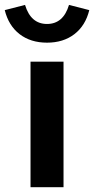

<svg xmlns="http://www.w3.org/2000/svg" viewBox="-73 -777 391 797"><path d="M53.7 0V-521H190.7V0ZM122.2 -599.9Q54.3 -599.9 8.4 -635.2Q-37.4 -670.6 -53.3 -735L30.9 -756.6Q54.8 -677.5 122.2 -677.5Q155.9 -677.5 178.8 -697.3Q201.7 -717.2 213.4 -756.6L297.6 -735Q281.8 -670.6 235.8 -635.2Q189.8 -599.9 122.2 -599.9Z"/></svg>

Font: Red Hat Display VF
Style: Regular
Weight: 300
Designer: Pentagram, MCKL
Foundry: Pentagram, MCKL
Version: Version 1.023